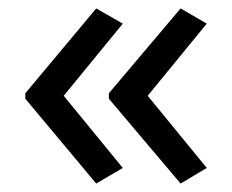

<svg xmlns="http://www.w3.org/2000/svg" viewBox="-20 -491 549 455"><path d="M40 -270 208 -471 271 -435 131 -264 271 -93 208 -56 40 -257ZM238 -270 408 -471 470 -435 330 -264 470 -93 408 -56 238 -257Z"/></svg>

Font: Noto IKEA Latin
Style: Regular
Weight: 400
Designer: Monotype Design Team
Foundry: Monotype Imaging Inc.
Version: Version 1.0